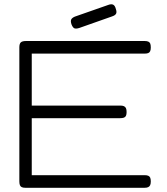

<svg xmlns="http://www.w3.org/2000/svg" viewBox="-20 -882 793 913"><path d="M101 11Q90 11 83.5 8Q77 5 74.5 -2Q72 -9 72 -20V-657Q72 -674 79 -680.5Q86 -687 104 -687H668Q679 -687 685.5 -684Q692 -681 694.5 -674.5Q697 -668 697 -656Q697 -645 694 -638.5Q691 -632 684.5 -629.5Q678 -627 667 -627H131V-380H552Q563 -380 569.5 -377Q576 -374 579 -367.5Q582 -361 582 -349Q582 -338 579 -331.5Q576 -325 569 -322.5Q562 -320 550 -320H131V-49H668Q679 -49 685.5 -46Q692 -43 694.5 -36.5Q697 -30 697 -19Q697 -8 694 -1.5Q691 5 684.5 8Q678 11 667 11ZM357 -749Q341 -744 333.5 -747.5Q326 -751 320 -766Q315 -781 318.5 -789Q322 -797 336 -803L496 -859Q510 -864 518.5 -859.5Q527 -855 531 -839Q536 -825 532 -817Q528 -809 513 -804Z"/></svg>

Font: Fredoka SemiExpanded Light
Style: Regular
Weight: 300
Width: 6
Designer: Ben Nathan
Foundry: Milena B. Brandão, Ben Nathan
Version: Version 2.001